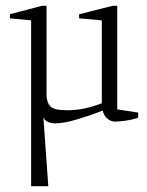

<svg xmlns="http://www.w3.org/2000/svg" viewBox="-20 -415 507 660"><path d="M87 225V-345L14 -352V-366L124 -395H140V-89Q140 -64 152.5 -50Q165 -36 210 -36Q244 -36 274.5 -43Q305 -50 330 -60V-345L252 -352V-366L367 -395H383V-39L455 -28V-10Q433 -3 411 0Q389 3 374 3Q362 3 349.5 -7Q337 -17 333 -35Q290 -18 244.5 -4.5Q199 9 170 9Q154 9 142.5 3Q131 -3 129 -14L146 225Z"/></svg>

Font: Manuale Light
Style: Regular
Weight: 300
Designer: Eduardo Tunni / Pablo Cosgaya
Foundry: Eduardo Tunni / Pablo Cosgaya
Version: Version 1.002